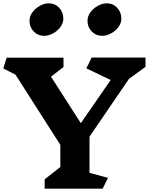

<svg xmlns="http://www.w3.org/2000/svg" viewBox="-26 -1131 893 1152"><path d="M151 -1006Q151 -1034 169 -1058Q187 -1082 214 -1096.5Q241 -1111 266 -1111Q304 -1111 329 -1084.5Q354 -1058 354 -1019Q354 -992 336 -968Q318 -944 291 -930Q264 -916 239 -916Q202 -916 176.5 -942Q151 -968 151 -1006ZM499 -1006Q499 -1034 517 -1058Q535 -1082 562 -1096.5Q589 -1111 614 -1111Q652 -1111 677 -1084.5Q702 -1058 702 -1019Q702 -992 684 -968Q666 -944 639 -930Q612 -916 587 -916Q550 -916 524.5 -942Q499 -968 499 -1006ZM511 -94 622 -64 590 1H242V-55L336 -129V-262L67 -683L-6 -720L14 -785H355V-729L280 -671L459 -392L638 -651L492 -721L524 -786H847V-730L748 -658L511 -311Z"/></svg>

Font: Inknut Antiqua
Style: Bold
Weight: 700
Designer: Claus Eggers Sørensen
Foundry: Claus Eggers Sørensen
Version: Version 1.003; ttfautohint (v1.8.2) -l 8 -r 50 -G 200 -x 14 